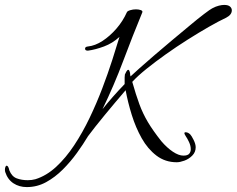

<svg xmlns="http://www.w3.org/2000/svg" viewBox="-246 -627 963 781"><path d="M-137 134Q-168 134 -191.5 118.5Q-215 103 -225 72Q-225 70 -225.5 68Q-226 66 -226 64Q-226 57 -224 52Q-222 47 -219 47Q-212 47 -208 66Q-198 91 -178 98.5Q-158 106 -133 106Q-125 106 -117 105Q-109 104 -102 102Q-57 88 -17.5 51.5Q22 15 56 -36.5Q90 -88 118.5 -147.5Q147 -207 170 -267.5Q193 -328 210.5 -382.5Q228 -437 240 -477Q212 -451 177 -438Q142 -425 112 -421H111Q100 -421 100 -429Q100 -437 112 -438Q141 -441 171 -460.5Q201 -480 227.5 -510.5Q254 -541 270 -577Q272 -582 283.5 -585.5Q295 -589 307 -589Q318 -589 326.5 -586Q335 -583 333 -577Q293 -480 255.5 -380Q218 -280 171 -183Q191 -208 212.5 -232.5Q234 -257 261 -285V-298Q261 -306 261 -312Q261 -318 262 -324Q264 -329 268 -336Q272 -343 276 -343Q280 -343 283 -330Q283 -326 283.5 -323Q284 -320 285 -316L287 -318Q296 -327 321 -349Q346 -371 380.5 -401Q415 -431 453 -462.5Q491 -494 525 -522.5Q559 -551 584 -570Q609 -589 617 -593Q632 -601 644.5 -604Q657 -607 666 -607Q682 -607 689.5 -600.5Q697 -594 697 -585Q697 -567 674 -555Q644 -541 603 -517.5Q562 -494 517 -465.5Q472 -437 429 -406.5Q386 -376 350 -347Q314 -318 292 -294Q307 -241 321 -203Q335 -165 355.5 -130.5Q376 -96 410 -53Q433 -26 457 -10Q481 6 500 6Q517 6 523.5 -1.5Q530 -9 530 -20Q530 -34 523 -49Q516 -64 509 -74Q504 -82 504 -85Q504 -89 509 -89Q519 -89 528 -80Q533 -75 541.5 -58Q550 -41 550 -28Q550 -8 536 6Q522 20 504 26.5Q486 33 473 33Q426 33 390.5 6Q355 -21 330.5 -64.5Q306 -108 290 -159.5Q274 -211 265 -260Q222 -210 180 -159Q138 -108 112 -73Q93 -41 67 -5Q41 31 9.5 62.5Q-22 94 -58.5 114Q-95 134 -137 134Z"/></svg>

Font: Allura
Style: Regular
Weight: 400
Designer: Robert E. Leuschke
Foundry: Robert E. Leuschke
Version: Version 1.110